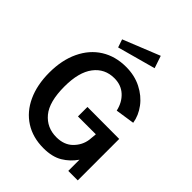

<svg xmlns="http://www.w3.org/2000/svg" viewBox="-266 -1107 1261 1261"><g transform="rotate(45 364.5 -477.0)"><path d="M191 -36.5C239.7 -5.5 297 10 363 10C417 10 461.5 -0.5 496.5 -21.5C531.5 -42.5 560.7 -70 584 -104V0H672V-385L376 -386V-298H542L537 -243C531.7 -205 514.8 -171.8 486.5 -143.5C458.2 -115.2 420 -101 372 -101C312.7 -101 264.8 -122.8 228.5 -166.5C192.2 -210.2 174 -279.3 174 -374C174 -462.7 191.5 -530 226.5 -576C261.5 -622 308.7 -645 368 -645C410 -645 445 -632.2 473 -606.5C501 -580.8 519.7 -547 529 -505L662 -525C656 -564.3 640 -601.3 614 -636C588 -670.7 554 -698.7 512 -720C470 -741.3 422.7 -752 370 -752C304 -752 246.2 -736.5 196.5 -705.5C146.8 -674.5 108.2 -630 80.5 -572C52.8 -514 39 -446 39 -368C39 -292 52.2 -225.5 78.5 -168.5C104.8 -111.5 142.3 -67.5 191 -36.5ZM508 -878 479 -964 223 -861 242 -805Z"/></g></svg>

Font: Morrison SemiBold
Style: Regular
Weight: 600
Designer: Pablo Impallari, Rodrigo Fuenzalida (Modified by Dan O. Williams)
Version: Version 0.030; ttfautohint (v1.8.1)